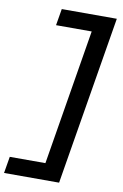

<svg xmlns="http://www.w3.org/2000/svg" viewBox="-112 -881 691 1082"><g transform="rotate(10 233.0 -340.0)"><path d="M-9 143 7 48H211L339 -728H135L151 -823H466L306 143Z"/></g></svg>

Font: Iosevka QP
Style: Bold Italic
Weight: 700
Italic angle: -9°
Designer: Belleve Invis
Foundry: Belleve Invis
Version: Version 20.0.0; ttfautohint (v1.8.4)